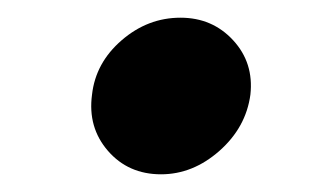

<svg xmlns="http://www.w3.org/2000/svg" viewBox="-20 -414 373 217"><path d="M162 -217Q125 -217 102 -243.5Q79 -270 84 -307Q88 -343 117.5 -368.5Q147 -394 184 -394Q220 -394 243.5 -368.5Q267 -343 263 -307Q258 -270 228 -243.5Q198 -217 162 -217Z"/></svg>

Font: Inclusive Sans
Style: Bold Italic
Weight: 700
Italic angle: -7°
Designer: Olivia King
Foundry: Olivia King
Version: Version 2.004